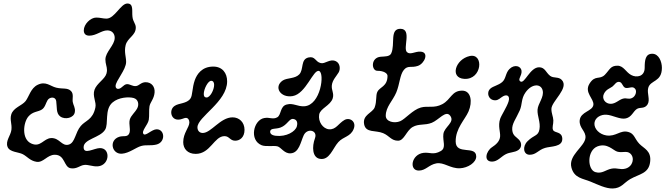

<svg xmlns="http://www.w3.org/2000/svg" viewBox="-20 -879 3818 1093"><path d="M194 -396C241 -419 266 -388 300 -380C337 -371 364 -381 384 -361C401 -344 391 -318 394 -299C397 -280 410 -266 406 -241C401 -207 350 -196 323 -216C298 -234 305 -271 300 -304C296 -330 263 -328 251 -309C241 -293 237 -268 219 -256C197 -241 167 -246 141 -215C112 -180 102 -87 158 -62C211 -38 228 -91 271 -93C320 -95 331 -44 372 -56C408 -67 408 -125 440 -162C467 -194 508 -196 523 -267C530 -298 505 -331 518 -368C531 -405 577 -428 586 -460C588 -467 589 -474 589 -480C589 -500 580 -516 580 -540C580 -584 633 -621 633 -664C633 -688 617 -706 591 -706C557 -706 529 -676 488 -676C467 -676 457 -688 457 -706C457 -741 495 -779 528 -779C551 -779 566 -773 586 -773C633 -773 667 -859 705 -859C742 -859 730 -816 734 -784C737 -754 753 -745 753 -722C753 -676 705 -664 695 -621C686 -583 698 -555 698 -527C698 -481 638 -419 638 -389C638 -379 644 -373 652 -373C672 -373 682 -398 702 -400C720 -401 733 -387 754 -389C772 -391 783 -411 809 -411C843 -411 863 -385 860 -352C857 -316 835 -297 831 -274C827 -251 831 -222 827 -197C822 -168 783 -133 797 -116C809 -102 844 -143 872 -143C919 -143 924 -69 870 -56C836 -48 813 -56 784 -48C754 -40 716 -7 674 -4C617 0 598 -80 658 -100C682 -108 702 -97 714 -116C727 -137 711 -171 719 -199C726 -222 748 -238 761 -262C772 -282 769 -313 741 -321C712 -329 655 -325 621 -296C573 -256 600 -174 578 -140C549 -94 456 -88 456 -41C456 4 516 -36 549 -36C578 -36 592 -15 592 9C592 36 573 65 537 68C507 70 482 57 459 60C434 63 418 84 383 79C342 73 352 2 292 2C248 2 227 49 187 42C151 36 135 12 110 -1C86 -14 35 -12 23 -43C10 -77 41 -107 45 -140C49 -174 35 -196 44 -227C56 -267 105 -277 126 -304C145 -329 155 -377 194 -396Z M994 -198C951 -198 942 -255 974 -276C998 -293 1043 -288 1064 -318C1077 -336 1073 -378 1089 -423C1101 -456 1129 -500 1194 -500C1246 -500 1273 -463 1273 -416C1273 -299 1104 -214 1104 -154C1104 -135 1116 -122 1134 -122C1182 -122 1234 -211 1304 -211C1342 -211 1372 -183 1372 -140C1372 -96 1344 -78 1319 -78C1289 -78 1286 -104 1258 -104C1199 -104 1178 -3 1094 -3C1048 -3 1023 -32 1023 -70C1023 -122 1058 -154 1058 -182C1058 -196 1051 -208 1038 -208C1027 -208 1015 -198 994 -198ZM1199 -396C1199 -409 1194 -419 1182 -419C1164 -419 1140 -372 1140 -344C1140 -332 1144 -324 1156 -324C1176 -324 1199 -367 1199 -396Z M1683 -455C1711 -483 1689 -542 1737 -552C1775 -560 1774 -528 1805 -520C1831 -513 1856 -546 1891 -531C1916 -520 1919 -486 1908 -467C1895 -445 1872 -423 1869 -393C1866 -365 1883 -348 1874 -319C1861 -278 1803 -262 1797 -227C1790 -187 1818 -146 1853 -143C1893 -140 1906 -176 1941 -196C1971 -213 2011 -187 1993 -144C1975 -100 1935 -102 1906 -70C1874 -35 1856 36 1800 25C1758 17 1755 -43 1773 -92C1790 -138 1729 -152 1709 -109C1691 -70 1683 -9 1634 -6C1598 -4 1580 -41 1559 -46C1539 -51 1493 -43 1470 -52C1397 -81 1423 -196 1484 -207C1516 -213 1532 -197 1558 -211C1582 -224 1573 -274 1612 -284C1650 -294 1672 -272 1712 -274C1806 -279 1830 -465 1796 -475C1763 -485 1722 -345 1646 -332C1576 -320 1536 -385 1590 -421C1616 -437 1658 -430 1683 -455ZM1518 -131C1517 -121 1523 -109 1550 -106C1610 -99 1662 -130 1670 -160C1677 -187 1666 -200 1648 -202C1626 -204 1615 -167 1577 -153C1550 -143 1520 -151 1518 -131Z M2654 -560C2736 -578 2725 -424 2623 -430C2539 -435 2572 -542 2654 -560ZM2053 -171C2042 -226 2101 -236 2113 -268C2126 -304 2118 -334 2128 -356C2141 -384 2186 -386 2186 -447C2186 -462 2164 -476 2128 -476C2094 -476 2089 -551 2147 -556C2171 -558 2198 -556 2207 -575C2231 -626 2196 -717 2261 -715C2326 -713 2272 -604 2297 -582C2316 -565 2342 -587 2374 -585C2425 -582 2397 -517 2359 -504C2321 -491 2302 -509 2279 -481C2256 -453 2256 -401 2236 -353C2216 -305 2176 -271 2176 -220C2176 -186 2225 -175 2258 -189C2287 -201 2329 -254 2376 -267C2416 -278 2451 -261 2498 -286C2548 -313 2551 -363 2611 -363C2662 -363 2671 -299 2647 -244C2627 -198 2573 -148 2574 -73C2575 7 2691 -54 2691 12C2691 46 2644 77 2598 79C2543 81 2507 43 2464 51C2421 59 2404 92 2364 92C2307 92 2321 -1 2392 -9C2427 -13 2447 5 2489 -19C2522 -38 2499 -75 2504 -116C2509 -157 2571 -182 2543 -220C2518 -254 2478 -196 2438 -180C2398 -164 2364 -176 2329 -156C2293 -135 2281 -78 2246 -78C2207 -78 2197 -106 2161 -121C2118 -139 2063 -121 2053 -171Z M2844 -331C2829 -323 2818 -308 2799 -308C2761 -308 2746 -352 2772 -375C2788 -389 2817 -393 2839 -412C2861 -431 2857 -463 2880 -486C2909 -515 2946 -503 2949 -476C2952 -447 2924 -426 2943 -415C2967 -401 2997 -496 3049 -496C3083 -496 3088 -465 3112 -447C3132 -432 3159 -444 3178 -424C3222 -378 3119 -302 3119 -259C3119 -232 3129 -217 3130 -194C3131 -171 3121 -153 3129 -138C3138 -121 3179 -131 3181 -90C3183 -41 3115 -47 3083 -37C3043 -25 3033 2 2995 2C2960 2 2952 -44 2983 -75C3021 -113 3044 -103 3051 -143C3058 -183 3038 -218 3040 -254C3042 -290 3079 -326 3069 -365C3059 -404 3007 -404 2971 -352C2946 -316 2954 -286 2939 -251C2917 -201 2893 -175 2896 -139C2899 -105 2921 -99 2935 -83C2952 -64 2950 -38 2931 -25C2909 -10 2884 -14 2859 -1C2833 12 2813 41 2781 41C2731 41 2747 -19 2781 -41C2804 -56 2825 -75 2827 -102C2829 -128 2814 -162 2827 -202C2834 -223 2865 -269 2875 -301C2885 -334 2866 -343 2844 -331Z M3495 -505C3530 -505 3543 -468 3573 -452C3604 -435 3650 -443 3650 -493C3650 -536 3654 -573 3693 -573C3731 -573 3748 -527 3748 -493C3748 -410 3682 -425 3670 -378C3662 -347 3683 -311 3666 -284C3649 -258 3624 -270 3606 -259C3584 -245 3577 -213 3543 -205C3511 -197 3467 -224 3432 -226C3403 -228 3368 -212 3364 -179C3361 -145 3393 -114 3432 -108C3487 -100 3510 -140 3556 -128C3592 -119 3592 -89 3620 -60C3646 -33 3689 -21 3681 43C3673 110 3619 111 3567 141C3531 162 3517 193 3468 194C3429 195 3383 172 3342 155C3299 137 3249 136 3233 75C3214 4 3309 -44 3313 -95C3316 -133 3276 -150 3280 -194C3285 -244 3353 -245 3358 -282C3362 -318 3304 -352 3336 -403C3368 -454 3393 -423 3423 -453C3452 -483 3455 -505 3495 -505ZM3504 -413C3487 -414 3480 -397 3466 -386C3451 -375 3431 -371 3418 -345C3404 -317 3426 -287 3458 -288C3485 -289 3502 -310 3525 -317C3548 -324 3556 -311 3578 -321C3600 -331 3608 -364 3593 -376C3579 -390 3559 -374 3540 -379C3523 -385 3523 -412 3504 -413ZM3382 -46C3319 -22 3324 89 3370 101C3408 112 3428 87 3462 81C3494 75 3509 89 3540 81C3583 70 3595 19 3568 -5C3548 -23 3523 -7 3493 -16C3469 -24 3437 -66 3382 -46Z"/></svg>

Font: PicNic
Style: Regular
Weight: 400
Designer: Mariel Nils
Foundry: Velvetyne Type Foundry
Version: Version 2.000;Glyphs 3.2.3 (3260)